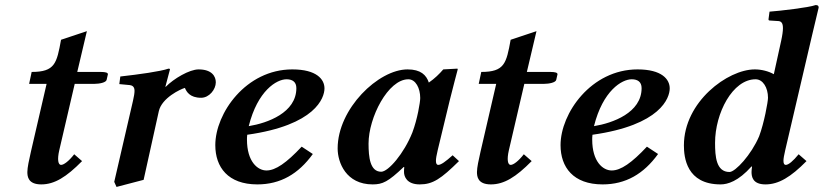

<svg xmlns="http://www.w3.org/2000/svg" viewBox="-20 -718 3252 758"><path d="M102 -119C94.8 -87.8 88 -56 88 -39C88 -21 91 10 143 10C195 10 242 -19 304 -82L273 -109C252 -82 232 -67 221 -67C209.6 -67 205.4 -88 214 -125L275 -387H354C372 -387 399 -392 401 -403L406 -425C406 -431 397 -434 378 -434H285L323 -595L221 -561C204 -468 197 -434 105 -434L95 -387H164Z M634 -375 633 -376 651 -444C651 -446.6 649 -447 645 -447C614 -436 527 -424 455 -416L451 -386L493 -382C502 -380.7 511.1 -376 511.1 -359.5C511.1 -350.4 509.1 -337.7 505 -320L431 0L440 20L547 -8L607 -279C618.7 -331.8 693.5 -366.5 710 -371C716 -356.5 729 -332 774 -332C806 -332 832 -365 832 -393C832 -416 817 -444 764 -444C728 -444 665.8 -407.6 634 -375Z M1261 -369C1261 -405 1230 -444 1134 -444C951 -444 830 -271 830 -145C830 -58 880 10 996 10C1087 10 1158 -31 1215 -110L1171 -139C1111 -75 1068 -45 1032 -45C997 -45 955 -80 955 -167C955 -171 955 -178 956 -186C1226 -224 1261 -332 1261 -369ZM1150 -370C1150 -273 1036 -232 962 -220C997 -360 1072 -405 1111 -405C1134 -405 1150 -395 1150 -370Z M1575 -39C1575 -21 1586 10 1637 10C1689 10 1721 -12 1792 -82L1767 -105C1738.5 -79.5 1721 -67 1710 -67C1705 -67 1701 -71 1701 -83C1701 -92 1703.4 -105.9 1708 -125L1755.3 -321C1764.7 -359.9 1787 -443.8 1787 -443.8C1787 -445.8 1786.8 -447 1785 -447L1730 -444C1714.2 -425.6 1696.1 -408 1673 -392C1663 -422 1641 -444 1589 -444C1474 -444 1313 -289 1313 -132C1313 -76 1346.5 10 1451 10C1490.5 10 1512 0 1574 -59L1576 -58C1575 -52.3 1575 -43 1575 -39ZM1608 -195C1575 -112 1513 -40 1485 -40C1441 -40 1435 -97 1435 -151C1435 -254 1512 -405 1592 -405C1621 -405 1639 -370 1639 -331C1639 -315 1628 -248 1608 -195Z M1877 -119C1869.8 -87.8 1863 -56 1863 -39C1863 -21 1866 10 1918 10C1970 10 2017 -19 2079 -82L2048 -109C2027 -82 2007 -67 1996 -67C1984.6 -67 1980.4 -88 1989 -125L2050 -387H2129C2147 -387 2174 -392 2176 -403L2181 -425C2181 -431 2172 -434 2153 -434H2060L2098 -595L1996 -561C1979 -468 1972 -434 1880 -434L1870 -387H1939Z M2624 -369C2624 -405 2593 -444 2497 -444C2314 -444 2193 -271 2193 -145C2193 -58 2243 10 2359 10C2450 10 2521 -31 2578 -110L2534 -139C2474 -75 2431 -45 2395 -45C2360 -45 2318 -80 2318 -167C2318 -171 2318 -178 2319 -186C2589 -224 2624 -332 2624 -369ZM2513 -370C2513 -273 2399 -232 2325 -220C2360 -360 2435 -405 2474 -405C2497 -405 2513 -395 2513 -370Z M3187 -583 3212 -688C3212 -695 3209 -698 3200 -698C3173 -688 3059 -675 3018 -672L3014 -642C3014 -639 3015 -637 3019 -637L3050 -635C3063 -635 3071 -629 3071 -607C3071 -596 3068.8 -578.8 3064 -557L3035 -425C3014 -437 2986 -444 2960 -444C2853 -444 2680 -316 2680 -144C2680 -97 2690 10 2825 10C2852.3 10 2894.5 -2 2947 -61L2949 -60C2948 -55 2947 -43 2947 -39C2947 -21 2951 10 3002 10C3054 10 3102 -19 3164 -82L3133 -109C3111 -82 3093 -67 3082 -67C3077 -67 3073 -71 3073 -83C3073 -92 3075.5 -105.9 3080 -125ZM3012 -332C3012 -317 2997 -233 2977 -180C2946 -107 2883 -39 2860 -39C2807 -39 2803 -101 2803 -154C2803 -271 2872 -405 2963 -405C2992 -405 3012 -372 3012 -332Z"/></svg>

Font: Linux Libertine O
Style: Bold Italic
Weight: 700
Italic angle: -11.5°
Designer: Philipp H. Poll
Foundry: Philipp H. Poll
Version: Version 4.1.0